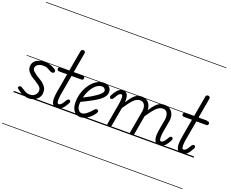

<svg xmlns="http://www.w3.org/2000/svg" viewBox="-239 -1632 2964 2463"><g transform="rotate(20 1243.0 -401.0)"><path d="M203 9Q174 9 135.8 -3Q97.5 -15 62 -42Q43.5 -55.5 34 -65.5Q24.5 -75.5 33.5 -89.5Q39 -100 54 -100Q69 -100 84 -89Q101 -76.5 133.8 -58.8Q166.5 -41 203 -41Q245 -41 272 -67.8Q299 -94.5 299 -128Q299 -151.5 287.8 -167.2Q276.5 -183 262 -194.5Q246.5 -207.5 221 -223.2Q195.5 -239 165 -257.5Q134.5 -276.5 107.5 -308.2Q80.5 -340 80.5 -380.5Q80.5 -435.5 123.2 -468Q166 -500.5 243.5 -500.5Q272 -500.5 304.8 -493.8Q337.5 -487 376.5 -465Q396.5 -454 403 -441.8Q409.5 -429.5 402 -417Q395.5 -406.5 381 -404.5Q366.5 -402.5 348.5 -412Q336 -419 307.8 -434.2Q279.5 -449.5 243.5 -449.5Q196.5 -449.5 167.8 -429.8Q139 -410 139 -380.5Q139 -356.5 161.5 -336.8Q184 -317 207 -300.5Q237.5 -280.5 264.8 -265.2Q292 -250 315 -225.5Q334 -207.5 346 -185.2Q358 -163 358 -124.5Q358 -88 338 -57.5Q318 -27 283 -9Q248 9 203 9ZM203 9Q174 9 135.8 -3Q97.5 -15 62 -42Q43.5 -55.5 34 -65.5Q24.5 -75.5 33.5 -89.5Q39 -100 54 -100Q69 -100 84 -89Q101 -76.5 133.8 -58.8Q166.5 -41 203 -41Q245 -41 272 -67.8Q299 -94.5 299 -128Q299 -151.5 287.8 -167.2Q276.5 -183 262 -194.5Q246.5 -207.5 221 -223.2Q195.5 -239 165 -257.5Q134.5 -276.5 107.5 -308.2Q80.5 -340 80.5 -380.5Q80.5 -435.5 123.2 -468Q166 -500.5 243.5 -500.5Q272 -500.5 304.8 -493.8Q337.5 -487 376.5 -465Q396.5 -454 403 -441.8Q409.5 -429.5 402 -417Q395.5 -406.5 381 -404.5Q366.5 -402.5 348.5 -412Q336 -419 307.8 -434.2Q279.5 -449.5 243.5 -449.5Q196.5 -449.5 167.8 -429.8Q139 -410 139 -380.5Q139 -356.5 161.5 -336.8Q184 -317 207 -300.5Q237.5 -280.5 264.8 -265.2Q292 -250 315 -225.5Q334 -207.5 346 -185.2Q358 -163 358 -124.5Q358 -88 338 -57.5Q318 -27 283 -9Q248 9 203 9ZM-5 420.5H442.5V428.5H-5ZM-5 -16H442.5V0H-5ZM-5 -505.5H442.5V-497.5H-5ZM-5 -1230H442.5V-1222H-5Z M579 0Q554 0 538.5 -13.5Q523 -27 516.2 -52.5Q509.5 -78 510.8 -114.8Q512 -151.5 520.5 -198.5L564.5 -449.5H459Q441 -449.5 434.2 -456.5Q427.5 -463.5 427.5 -475.5Q427.5 -487 433.8 -493.8Q440 -500.5 458.5 -500.5H573.5L624 -786.5Q626.5 -799.5 634.8 -805.8Q643 -812 653 -812Q662.5 -812 669.8 -808Q677 -804 680.8 -796.5Q684.5 -789 682.5 -778.5L633.5 -500.5H755.5Q774 -500.5 780.2 -493.8Q786.5 -487 786.5 -475.5Q786.5 -463.5 780.2 -456.5Q774 -449.5 755.5 -449.5H625L577.5 -182Q574.5 -165.5 572.2 -143.5Q570 -121.5 570.2 -100.8Q570.5 -80 575 -66.2Q579.5 -52.5 590 -52.5Q607.5 -52.5 622.2 -65Q637 -77.5 654 -106.5L662.5 -120.5Q672.5 -138.5 680.5 -146Q688.5 -153.5 698.5 -153.5Q708.5 -153.5 715 -147Q721.5 -140.5 721.5 -127.5Q721.5 -120 712 -104Q702.5 -88 691 -68Q669.5 -33 643 -16.5Q616.5 0 579 0ZM579 0Q554 0 538.5 -13.5Q523 -27 516.2 -52.5Q509.5 -78 510.8 -114.8Q512 -151.5 520.5 -198.5L564.5 -449.5H459Q441 -449.5 434.2 -456.5Q427.5 -463.5 427.5 -475.5Q427.5 -487 433.8 -493.8Q440 -500.5 458.5 -500.5H573.5L624 -786.5Q626.5 -799.5 634.8 -805.8Q643 -812 653 -812Q662.5 -812 669.8 -808Q677 -804 680.8 -796.5Q684.5 -789 682.5 -778.5L633.5 -500.5H755.5Q774 -500.5 780.2 -493.8Q786.5 -487 786.5 -475.5Q786.5 -463.5 780.2 -456.5Q774 -449.5 755.5 -449.5H625L577.5 -182Q574.5 -165.5 572.2 -143.5Q570 -121.5 570.2 -100.8Q570.5 -80 575 -66.2Q579.5 -52.5 590 -52.5Q607.5 -52.5 622.2 -65Q637 -77.5 654 -106.5L662.5 -120.5Q672.5 -138.5 680.5 -146Q688.5 -153.5 698.5 -153.5Q708.5 -153.5 715 -147Q721.5 -140.5 721.5 -127.5Q721.5 -120 712 -104Q702.5 -88 691 -68Q669.5 -33 643 -16.5Q616.5 0 579 0ZM432.5 420.5H752.5V428.5H432.5ZM432.5 -16H752.5V0H432.5ZM432.5 -505.5H752.5V-497.5H432.5ZM432.5 -1230H752.5V-1222H432.5Z M907.5 9Q851.5 9 819.5 -34.5Q787.5 -78 787.5 -151Q787.5 -221 808.8 -285.5Q830 -350 866.5 -400.5Q903 -451 949.8 -480.2Q996.5 -509.5 1048 -509.5Q1095 -509.5 1121.8 -485.5Q1148.5 -461.5 1148.5 -418.5Q1148.5 -387 1131.5 -360.8Q1114.5 -334.5 1088.5 -313.2Q1062.5 -292 1034.8 -275.5Q1007 -259 985 -246.5Q955.5 -230 914.2 -209.8Q873 -189.5 845 -175Q844 -166 843.5 -156.8Q843 -147.5 843 -138Q843 -100 862 -72Q881 -44 909 -44Q938.5 -44 971.2 -68.5Q1004 -93 1034.5 -128.5Q1054 -154 1067.2 -158Q1080.5 -162 1090 -154.5Q1097 -150 1099.8 -143.2Q1102.5 -136.5 1098.2 -124.8Q1094 -113 1079 -93.5Q1045.5 -49 999.2 -20Q953 9 907.5 9ZM856.5 -239Q878 -250.5 903.5 -263.5Q929 -276.5 951.5 -289Q987 -310 1018.5 -332.2Q1050 -354.5 1069.5 -375.5Q1089 -396.5 1089 -414Q1089 -428 1076 -442.2Q1063 -456.5 1039.5 -456.5Q999 -456.5 962.2 -426.5Q925.5 -396.5 897.8 -347Q870 -297.5 856.5 -239ZM907.5 9Q851.5 9 819.5 -34.5Q787.5 -78 787.5 -151Q787.5 -221 808.8 -285.5Q830 -350 866.5 -400.5Q903 -451 949.8 -480.2Q996.5 -509.5 1048 -509.5Q1095 -509.5 1121.8 -485.5Q1148.5 -461.5 1148.5 -418.5Q1148.5 -387 1131.5 -360.8Q1114.5 -334.5 1088.5 -313.2Q1062.5 -292 1034.8 -275.5Q1007 -259 985 -246.5Q955.5 -230 914.2 -209.8Q873 -189.5 845 -175Q844 -166 843.5 -156.8Q843 -147.5 843 -138Q843 -100 862 -72Q881 -44 909 -44Q938.5 -44 971.2 -68.5Q1004 -93 1034.5 -128.5Q1054 -154 1067.2 -158Q1080.5 -162 1090 -154.5Q1097 -150 1099.8 -143.2Q1102.5 -136.5 1098.2 -124.8Q1094 -113 1079 -93.5Q1045.5 -49 999.2 -20Q953 9 907.5 9ZM856.5 -239Q878 -250.5 903.5 -263.5Q929 -276.5 951.5 -289Q987 -310 1018.5 -332.2Q1050 -354.5 1069.5 -375.5Q1089 -396.5 1089 -414Q1089 -428 1076 -442.2Q1063 -456.5 1039.5 -456.5Q999 -456.5 962.2 -426.5Q925.5 -396.5 897.8 -347Q870 -297.5 856.5 -239ZM742.5 420.5H1163V428.5H742.5ZM742.5 -16H1163V0H742.5ZM742.5 -505.5H1163V-497.5H742.5ZM742.5 -1230H1163V-1222H742.5Z M1293 0Q1282 0 1274 -8.2Q1266 -16.5 1268.5 -32.5L1318.5 -316.5Q1321.5 -333.5 1324 -355.8Q1326.5 -378 1326.8 -398.8Q1327 -419.5 1322.5 -433.2Q1318 -447 1307.5 -447Q1290.5 -447 1277.2 -434.5Q1264 -422 1247.5 -393L1239 -379Q1228.5 -361 1220.8 -353.5Q1213 -346 1203 -346Q1193 -346 1186.2 -352.5Q1179.5 -359 1179.5 -371.5Q1179.5 -379 1189 -395.2Q1198.5 -411.5 1210.5 -431.5Q1232.5 -467 1259.8 -486Q1287 -505 1329.5 -499Q1352.5 -495.5 1365.2 -478Q1378 -460.5 1382.5 -432Q1387 -403.5 1384 -366Q1418 -418 1444.8 -449.5Q1471.5 -481 1499.5 -495.2Q1527.5 -509.5 1563.5 -509.5Q1606 -509.5 1634.5 -490.2Q1663 -471 1677.8 -439.2Q1692.5 -407.5 1693.5 -370.5Q1725.5 -420.5 1752.5 -451Q1779.5 -481.5 1808.2 -495.5Q1837 -509.5 1874 -509.5Q1924.5 -509.5 1955.8 -483.8Q1987 -458 1998.8 -417Q2010.5 -376 2002 -330.5L1975.5 -182Q1972.5 -165.5 1970.2 -143.5Q1968 -121.5 1968.2 -100.8Q1968.5 -80 1973 -66.2Q1977.5 -52.5 1988 -52.5Q2005.5 -52.5 2020.2 -65Q2035 -77.5 2052 -106.5L2060.5 -120.5Q2070.5 -138.5 2078.5 -146Q2086.5 -153.5 2096.5 -153.5Q2106.5 -153.5 2113 -147Q2119.5 -140.5 2119.5 -127.5Q2119.5 -120 2110 -104Q2100.5 -88 2089 -68Q2067.5 -33 2041 -16.5Q2014.5 0 1977 0Q1952 0 1936.8 -13.5Q1921.5 -27 1914.8 -52.5Q1908 -78 1909.2 -114.8Q1910.5 -151.5 1919 -198.5L1943 -333Q1947.5 -359 1943.2 -387.8Q1939 -416.5 1922 -436.5Q1905 -456.5 1870 -456.5Q1825.5 -456.5 1783.5 -414.8Q1741.5 -373 1682.5 -285.5L1636.5 -24.5Q1636 -18.5 1631.5 -9.2Q1627 0 1603.5 0Q1585 0 1581 -9.2Q1577 -18.5 1578.5 -27.5L1633 -333Q1637.5 -359 1633.5 -387.5Q1629.5 -416 1612 -436.2Q1594.5 -456.5 1559 -456.5Q1514 -456.5 1472.8 -414.2Q1431.5 -372 1372.5 -283L1328.5 -33Q1326 -16 1316 -8Q1306 0 1293 0ZM1293 0Q1282 0 1274 -8.2Q1266 -16.5 1268.5 -32.5L1318.5 -316.5Q1321.5 -333.5 1324 -355.8Q1326.5 -378 1326.8 -398.8Q1327 -419.5 1322.5 -433.2Q1318 -447 1307.5 -447Q1290.5 -447 1277.2 -434.5Q1264 -422 1247.5 -393L1239 -379Q1228.5 -361 1220.8 -353.5Q1213 -346 1203 -346Q1193 -346 1186.2 -352.5Q1179.5 -359 1179.5 -371.5Q1179.5 -379 1189 -395.2Q1198.5 -411.5 1210.5 -431.5Q1232.5 -467 1259.8 -486Q1287 -505 1329.5 -499Q1352.5 -495.5 1365.2 -478Q1378 -460.5 1382.5 -432Q1387 -403.5 1384 -366Q1418 -418 1444.8 -449.5Q1471.5 -481 1499.5 -495.2Q1527.5 -509.5 1563.5 -509.5Q1606 -509.5 1634.5 -490.2Q1663 -471 1677.8 -439.2Q1692.5 -407.5 1693.5 -370.5Q1725.5 -420.5 1752.5 -451Q1779.5 -481.5 1808.2 -495.5Q1837 -509.5 1874 -509.5Q1924.5 -509.5 1955.8 -483.8Q1987 -458 1998.8 -417Q2010.5 -376 2002 -330.5L1975.5 -182Q1972.5 -165.5 1970.2 -143.5Q1968 -121.5 1968.2 -100.8Q1968.5 -80 1973 -66.2Q1977.5 -52.5 1988 -52.5Q2005.5 -52.5 2020.2 -65Q2035 -77.5 2052 -106.5L2060.5 -120.5Q2070.5 -138.5 2078.5 -146Q2086.5 -153.5 2096.5 -153.5Q2106.5 -153.5 2113 -147Q2119.5 -140.5 2119.5 -127.5Q2119.5 -120 2110 -104Q2100.5 -88 2089 -68Q2067.5 -33 2041 -16.5Q2014.5 0 1977 0Q1952 0 1936.8 -13.5Q1921.5 -27 1914.8 -52.5Q1908 -78 1909.2 -114.8Q1910.5 -151.5 1919 -198.5L1943 -333Q1947.5 -359 1943.2 -387.8Q1939 -416.5 1922 -436.5Q1905 -456.5 1870 -456.5Q1825.5 -456.5 1783.5 -414.8Q1741.5 -373 1682.5 -285.5L1636.5 -24.5Q1636 -18.5 1631.5 -9.2Q1627 0 1603.5 0Q1585 0 1581 -9.2Q1577 -18.5 1578.5 -27.5L1633 -333Q1637.5 -359 1633.5 -387.5Q1629.5 -416 1612 -436.2Q1594.5 -456.5 1559 -456.5Q1514 -456.5 1472.8 -414.2Q1431.5 -372 1372.5 -283L1328.5 -33Q1326 -16 1316 -8Q1306 0 1293 0ZM1153 420.5H2146.5V428.5H1153ZM1153 -16H2146.5V0H1153ZM1153 -505.5H2146.5V-497.5H1153ZM1153 -1230H2146.5V-1222H1153Z M2283 0Q2258 0 2242.5 -13.5Q2227 -27 2220.2 -52.5Q2213.5 -78 2214.8 -114.8Q2216 -151.5 2224.5 -198.5L2268.5 -449.5H2163Q2145 -449.5 2138.2 -456.5Q2131.5 -463.5 2131.5 -475.5Q2131.5 -487 2137.8 -493.8Q2144 -500.5 2162.5 -500.5H2277.5L2328 -786.5Q2330.5 -799.5 2338.8 -805.8Q2347 -812 2357 -812Q2366.5 -812 2373.8 -808Q2381 -804 2384.8 -796.5Q2388.5 -789 2386.5 -778.5L2337.5 -500.5H2459.5Q2478 -500.5 2484.2 -493.8Q2490.5 -487 2490.5 -475.5Q2490.5 -463.5 2484.2 -456.5Q2478 -449.5 2459.5 -449.5H2329L2281.5 -182Q2278.5 -165.5 2276.2 -143.5Q2274 -121.5 2274.2 -100.8Q2274.5 -80 2279 -66.2Q2283.5 -52.5 2294 -52.5Q2311.5 -52.5 2326.2 -65Q2341 -77.5 2358 -106.5L2366.5 -120.5Q2376.5 -138.5 2384.5 -146Q2392.5 -153.5 2402.5 -153.5Q2412.5 -153.5 2419 -147Q2425.5 -140.5 2425.5 -127.5Q2425.5 -120 2416 -104Q2406.5 -88 2395 -68Q2373.5 -33 2347 -16.5Q2320.5 0 2283 0ZM2283 0Q2258 0 2242.5 -13.5Q2227 -27 2220.2 -52.5Q2213.5 -78 2214.8 -114.8Q2216 -151.5 2224.5 -198.5L2268.5 -449.5H2163Q2145 -449.5 2138.2 -456.5Q2131.5 -463.5 2131.5 -475.5Q2131.5 -487 2137.8 -493.8Q2144 -500.5 2162.5 -500.5H2277.5L2328 -786.5Q2330.5 -799.5 2338.8 -805.8Q2347 -812 2357 -812Q2366.5 -812 2373.8 -808Q2381 -804 2384.8 -796.5Q2388.5 -789 2386.5 -778.5L2337.5 -500.5H2459.5Q2478 -500.5 2484.2 -493.8Q2490.5 -487 2490.5 -475.5Q2490.5 -463.5 2484.2 -456.5Q2478 -449.5 2459.5 -449.5H2329L2281.5 -182Q2278.5 -165.5 2276.2 -143.5Q2274 -121.5 2274.2 -100.8Q2274.5 -80 2279 -66.2Q2283.5 -52.5 2294 -52.5Q2311.5 -52.5 2326.2 -65Q2341 -77.5 2358 -106.5L2366.5 -120.5Q2376.5 -138.5 2384.5 -146Q2392.5 -153.5 2402.5 -153.5Q2412.5 -153.5 2419 -147Q2425.5 -140.5 2425.5 -127.5Q2425.5 -120 2416 -104Q2406.5 -88 2395 -68Q2373.5 -33 2347 -16.5Q2320.5 0 2283 0ZM2136.5 420.5H2456.5V428.5H2136.5ZM2136.5 -16H2456.5V0H2136.5ZM2136.5 -505.5H2456.5V-497.5H2136.5ZM2136.5 -1230H2456.5V-1222H2136.5Z"/></g></svg>

Font: Edu VIC WA NT Pre Guide
Style: Regular
Weight: 400
Designer: Tina and Corey Anderson, Eben Sorkin, Mirko Velimirovic
Foundry: Google for Education
Version: Version 1.000